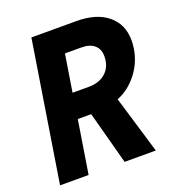

<svg xmlns="http://www.w3.org/2000/svg" viewBox="-132 -836 865 942"><g transform="rotate(-20 300.0 -365.0)"><path d="M21 0 137 -730H372Q476 -730 535 -681.5Q594 -633 594 -549Q594 -529 591 -508Q580 -437 536.5 -381Q493 -325 431 -300L521 0H358L284 -276H214L170 0ZM320 -406Q375 -406 408.5 -437Q442 -468 442 -522Q442 -559 418 -579.5Q394 -600 351 -600H265L234 -406Z"/></g></svg>

Font: JetBrains Mono Extra Bold
Style: Italic
Weight: 800
Italic angle: -9°
Monospace: yes
Designer: Philipp Nurullin, Konstantin Bulenkov
Foundry: JetBrains
Version: 2.002